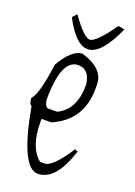

<svg xmlns="http://www.w3.org/2000/svg" viewBox="-144 -793 603 860"><g transform="rotate(20 158.0 -363.0)"><path d="M157.2 -564Q265.1 -532.2 265.1 -456.1V-436Q265.1 -285.2 129.9 -227.1H84V-212.9Q84 -91.8 144 -43.9H165Q203.1 -43.9 272.9 -151.9L278.8 -146H286.1Q237.8 9.8 150.9 9.8Q71.8 9.8 22 -267.1Q11.2 -267.1 8.8 -300.8Q36.1 -321.8 57.1 -476.1Q108.9 -564 157.2 -564ZM76.2 -314Q82 -280.8 97.2 -280.8H138.2Q219.2 -318.8 219.2 -436V-442.9Q209 -509.8 157.2 -509.8Q76.2 -509.8 76.2 -314ZM55.7 -701.7 74.7 -722.7Q135.7 -635.7 164.3 -634.3Q192.9 -632.8 265.6 -735.8L295.9 -730.5Q178.7 -466.8 55.7 -701.7Z"/></g></svg>

Font: Loved by the King
Style: Regular
Weight: 400
Designer: Kimberly Geswein
Foundry: Kimberly Geswein
Version: Version 1.002 2006